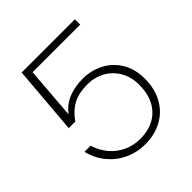

<svg xmlns="http://www.w3.org/2000/svg" viewBox="-196 -865 1018 1018"><g transform="rotate(-45 313.0 -356.5)"><path d="M521 -723V-683H164L141 -390Q172 -432 220 -451.5Q268 -471 328 -471Q388.5 -471 442 -444.2Q495.5 -417.5 528.2 -364.5Q561 -311.5 561 -237Q561 -164 530.5 -107.8Q500 -51.5 444.8 -20.8Q389.5 10 317 10Q255 10 201.8 -15Q148.5 -40 111.5 -85.2Q74.5 -130.5 60 -190H106Q121 -141.5 151.5 -105.2Q182 -69 225 -49Q268 -29 319 -29Q378.5 -29 423.2 -53.5Q468 -78 492.5 -124.5Q517 -171 517 -236Q517 -295.5 490.8 -340Q464.5 -384.5 421.2 -408.2Q378 -432 328 -432Q287 -432 256.5 -425Q226 -418 197 -397.8Q168 -377.5 139 -338Q139 -338 139 -338Q139 -338 139 -338H90L122 -723Z"/></g></svg>

Font: Public Sans VF
Style: Regular
Weight: 400
Designer: Pablo Impallari, Rodrigo Fuenzalida (Modified by Dan O. Williams and USWDS)
Version: Version 1.003